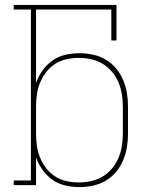

<svg xmlns="http://www.w3.org/2000/svg" viewBox="-20 -755 640 783"><path d="M304 8Q275 8 246.5 1.5Q218 -5 194.5 -21.5Q171 -38 154 -61.5Q137 -85 127 -113V0H36V-19H106V-716H36V-735H455V-590H434V-716H127V-417Q137 -445 154 -468.5Q171 -492 194.5 -508.5Q218 -525 246.5 -531.5Q275 -538 304 -538Q332 -538 359.5 -532Q387 -526 411 -512Q435 -498 453 -476.5Q471 -455 482 -429Q493 -403 497.5 -375.5Q502 -348 502 -320V-210Q502 -182 497.5 -154.5Q493 -127 482 -101Q471 -75 453 -53.5Q435 -32 411 -18Q387 -4 359.5 2Q332 8 304 8ZM301 -11Q326 -11 351.5 -16.5Q377 -22 398.5 -35Q420 -48 436.5 -67.5Q453 -87 463 -110.5Q473 -134 477 -159.5Q481 -185 481 -210V-320Q481 -345 477 -370.5Q473 -396 463 -419.5Q453 -443 436.5 -462.5Q420 -482 398.5 -495Q377 -508 351.5 -513.5Q326 -519 301 -519Q276 -519 251 -513.5Q226 -508 205 -494.5Q184 -481 168.5 -461Q153 -441 143.5 -418Q134 -395 130.5 -370Q127 -345 127 -320V-210Q127 -185 130.5 -160Q134 -135 143.5 -112Q153 -89 168.5 -69Q184 -49 205 -35.5Q226 -22 251 -16.5Q276 -11 301 -11Z"/></svg>

Font: Iosevka Curly Slab ThEx
Style: Regular
Weight: 100
Width: 7
Monospace: yes
Designer: Belleve Invis
Foundry: Belleve Invis
Version: Version 11.1.0; ttfautohint (v1.8.3)